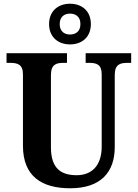

<svg xmlns="http://www.w3.org/2000/svg" viewBox="-20 -999 738 1029"><path d="M355 -761C418 -761 467 -799 467 -870C467 -941 418 -979 355 -979C293 -979 243 -941 243 -870C243 -799 293 -761 355 -761ZM355 -814C326 -814 300 -830 300 -870C300 -910 326 -926 355 -926C385 -926 411 -910 411 -870C411 -830 385 -814 355 -814ZM356 10C522 10 595 -78 595 -211V-597C595 -654 624 -662 662 -662H683V-714H439V-662H459C497 -662 525 -654 525 -601V-213C525 -112 472 -60 391 -60C306 -60 253 -97 253 -210V-597C253 -654 282 -662 319 -662H339V-714H15V-662H36C73 -662 103 -654 103 -601V-218C103 -54 204 10 356 10Z"/></svg>

Font: Noto Serif Ethiopic SemiCondensed
Style: Bold
Weight: 700
Width: 4
Designer: Monotype Design Team
Foundry: Monotype Imaging Inc.
Version: Version 2.102